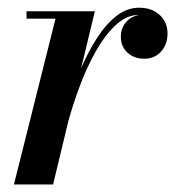

<svg xmlns="http://www.w3.org/2000/svg" viewBox="-20 -490 477 510"><path d="M127.5 -440.5H50.5V-460H232L195.5 -309Q214.5 -353 238 -389.5Q261.5 -426 289.5 -447.8Q317.5 -469.5 349.5 -469.5Q383.5 -469.5 404.2 -450.2Q425 -431 425 -400.5Q425 -372.5 408 -353.2Q391 -334 363 -334Q336.5 -334 318.8 -350Q301 -366 301 -392.5Q301 -414.5 314.2 -430.5Q327.5 -446.5 350 -450.5H349.5Q316.5 -450.5 287.5 -423.5Q258.5 -396.5 234.2 -353.2Q210 -310 191.8 -261Q173.5 -212 161.5 -168L121 0H17Z"/></svg>

Font: Bodoni* 11pt Medium
Style: Italic
Weight: 500
Italic angle: -13°
Version: Version 2.3